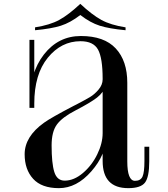

<svg xmlns="http://www.w3.org/2000/svg" viewBox="-20 -957 870 997"><path d="M641 -119V-527Q641 -641 581 -705.5Q521 -770 400 -770Q283 -770 208 -674Q133 -578 133 -419H158Q158 -571 228 -657Q298 -743 398 -743Q465 -743 489 -699.5Q513 -656 513 -547V-121Q513 20 646 20Q711 20 733 -9Q755 -38 755 -119V-195H730V-121Q730 -62 720 -40Q710 -18 681 -18Q641 -18 641 -119ZM513 -545Q513 -517 492 -492Q471 -467 446.5 -452.5Q422 -438 376 -414Q367 -409 362 -407Q245 -346 209 -320Q108 -248 108 -156Q108 -77 152 -28.5Q196 20 286 20Q378 20 454.5 -67.5Q531 -155 531 -249L513 -356V-266Q513 -213 485 -155.5Q457 -98 410.5 -58.5Q364 -19 316 -19Q276 -19 262 -64Q248 -109 248 -202Q248 -273 275.5 -310.5Q303 -348 371 -383Q450 -424 484 -450.5Q518 -477 531 -516V-545ZM158 -750H133V-397H158ZM397 -937Q336 -880 287.5 -853.5Q239 -827 162 -815V-800Q247 -808 296 -823.5Q345 -839 397 -879ZM397 -937V-879Q449 -839 498 -823.5Q547 -808 632 -800V-815Q555 -827 506.5 -853.5Q458 -880 397 -937Z"/></svg>

Font: Solide Mirage
Style: Etroit
Weight: 400
Designer: Jérémy Landes
Foundry: Velvetyne Type Foundry
Version: Version 1.1